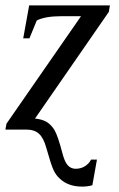

<svg xmlns="http://www.w3.org/2000/svg" viewBox="-31 -479 440 711"><path d="M98 -39 97 -40Q123 -38 141 -28Q159 -17 171 3Q184 26 200 88Q208 119 219 132Q231 146 249 146Q270 146 286 135Q301 124 306 112H328L311 207Q294 212 273 212Q246 212 225 204Q206 197 191 183Q176 170 167 150Q158 131 140 67Q130 31 113 16Q96 1 69 1H-11L-7 -21L269 -419H196Q166 -419 143 -415Q117 -410 105 -403L78 -337H55L77 -459H376L372 -435Z"/></svg>

Font: Libra Serif Modern
Style: Italic
Weight: 400
Italic angle: -12°
Designer: Stefan Peev, Context Ltd
Foundry: Stefan Peev, Context Ltd
Version: Version 1.000